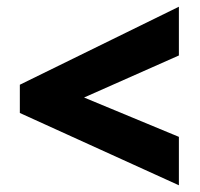

<svg xmlns="http://www.w3.org/2000/svg" viewBox="-20 -647 594 571"><path d="M512 -96 39 -311V-395L512 -627V-482L230 -357L512 -240Z"/></svg>

Font: Noto Sans Lao SemiCondensed Black
Style: Regular
Weight: 900
Width: 4
Designer: Monotype Design Team
Foundry: Monotype Imaging Inc.
Version: Version 2.003; ttfautohint (v1.8.4.7-5d5b)